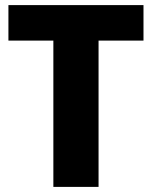

<svg xmlns="http://www.w3.org/2000/svg" viewBox="-20 -721 634 752"><path d="M13 -701H542V-562H366V11H189V-562H13Z"/></svg>

Font: Repo
Style: ExtraBold
Weight: 800
Designer: Stefan Peev
Foundry: Context Ltd
Version: Version 001.000